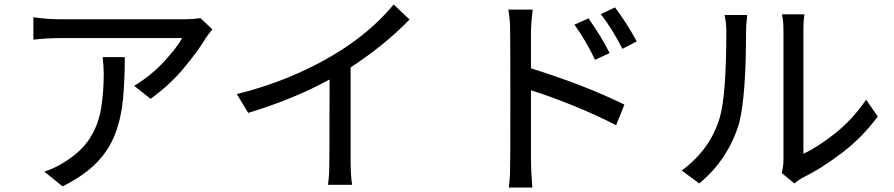

<svg xmlns="http://www.w3.org/2000/svg" viewBox="-20 -799 3991 857"><path d="M652 -358 579 -416Q654 -461 712.5 -524.5Q771 -588 793 -629H245Q192 -629 129 -622V-722Q192 -713 245 -713H805Q838 -713 875 -718L928 -668Q910 -646 899 -630Q868 -577 804 -499Q740 -421 652 -358ZM259 33 178 -33Q230 -50 273 -79Q346 -125 383 -185Q420 -245 431.5 -316.5Q443 -388 443 -469Q443 -504 438 -544H537Q537 -440 529 -356Q521 -272 494 -201Q467 -130 411 -72.5Q355 -15 259 33Z M1552 26H1444Q1447 5 1449 -25.5Q1451 -56 1451 -444Q1292 -357 1088 -295L1037 -379Q1167 -411 1282 -460Q1577 -585 1737 -779L1808 -712Q1699 -599 1545 -498V-84Q1545 -10 1552 26Z M2356 38H2251Q2255 8 2256.5 -23.5Q2258 -55 2258 -366Q2258 -670 2256 -698.5Q2254 -727 2249 -756H2358Q2350 -696 2350 -650V-494Q2591 -419 2767 -332L2730 -240Q2642 -286 2535 -329Q2428 -372 2350 -396V-82Q2350 -40 2356 38ZM2636 -532Q2597 -615 2544 -689L2607 -717Q2668 -629 2701 -562ZM2758 -581Q2716 -665 2662 -736L2725 -766Q2780 -693 2822 -614Z M3526 20 3469 -27Q3477 -56 3477 -84V-658Q3477 -705 3472 -725Q3471 -728 3471 -735H3571Q3566 -713 3566 -658V-113Q3628 -141 3706 -202.5Q3784 -264 3846 -354L3898 -279Q3831 -188 3740 -118Q3649 -48 3561 -5Q3542 6 3526 20ZM3101 20 3023 -38Q3151 -132 3193 -275Q3222 -377 3222 -656Q3222 -699 3214 -732H3315Q3315 -724 3314 -717Q3310 -691 3310 -657Q3310 -375 3280 -252Q3232 -89 3101 20Z"/></svg>

Font: LXGW 975 Gothic SC
Style: Regular
Weight: 400
Version: Version 2.01;February 25, 2021